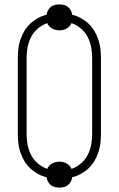

<svg xmlns="http://www.w3.org/2000/svg" viewBox="-20 -804 540 873"><path d="M250 49Q240 49 229.5 46.5Q219 44 211 37.5Q203 31 198 21.5Q193 12 192 2Q171 -3 152 -13.5Q133 -24 117.5 -38.5Q102 -53 91 -71.5Q80 -90 73 -110.5Q66 -131 63.5 -152.5Q61 -174 61 -195V-540Q61 -561 63.5 -582.5Q66 -604 73 -624.5Q80 -645 91 -663.5Q102 -682 117.5 -696.5Q133 -711 152 -721.5Q171 -732 192 -737Q193 -747 198 -756.5Q203 -766 211 -772.5Q219 -779 229.5 -781.5Q240 -784 250 -784Q260 -784 270.5 -781.5Q281 -779 289 -772.5Q297 -766 302 -756.5Q307 -747 308 -737Q329 -732 348 -721.5Q367 -711 382.5 -696.5Q398 -682 409 -663.5Q420 -645 427 -624.5Q434 -604 436.5 -582.5Q439 -561 439 -540V-195Q439 -174 436.5 -152.5Q434 -131 427 -110.5Q420 -90 409 -71.5Q398 -53 382.5 -38.5Q367 -24 348 -13.5Q329 -3 308 2Q307 12 302 21.5Q297 31 289 37.5Q281 44 270.5 46.5Q260 49 250 49ZM305 -36Q328 -44 347.5 -60.5Q367 -77 378.5 -99Q390 -121 394.5 -145.5Q399 -170 399 -195V-540Q399 -565 394.5 -589.5Q390 -614 378.5 -636Q367 -658 347.5 -674.5Q328 -691 305 -699Q299 -683 283 -674.5Q267 -666 250 -666Q233 -666 217 -674.5Q201 -683 195 -699Q172 -691 152.5 -674.5Q133 -658 121.5 -636Q110 -614 105.5 -589.5Q101 -565 101 -540V-195Q101 -170 105.5 -145.5Q110 -121 121.5 -99Q133 -77 152.5 -60.5Q172 -44 195 -36Q201 -52 217 -60.5Q233 -69 250 -69Q267 -69 283 -60.5Q299 -52 305 -36Z"/></svg>

Font: Iosevka SS18 Extralight
Style: Regular
Weight: 200
Monospace: yes
Designer: Belleve Invis
Foundry: Belleve Invis
Version: Version 25.1.1; ttfautohint (v1.8.4)